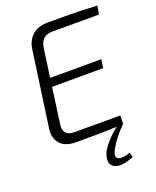

<svg xmlns="http://www.w3.org/2000/svg" viewBox="-163 -785 882 1087"><g transform="rotate(-20 278.5 -241.0)"><path d="M260 -691Q310 -691 360.5 -691Q411 -691 460.5 -689.5Q510 -688 557 -685L548 -634H269Q232 -634 213 -616Q194 -598 189 -561L129 -126Q124 -92 139 -74Q154 -56 189 -56H466L465 -5Q419 -2 371 -1Q323 0 275 0.5Q227 1 180 1Q115 1 84.5 -33.5Q54 -68 62 -125L126 -579Q133 -630 167 -660.5Q201 -691 260 -691ZM118 -392H474L467 -341L110 -340ZM432 -8 464 -5Q437 21 413.5 50.5Q390 80 370 116Q350 155 370.5 166.5Q391 178 444 161L452 189Q405 208 374 208.5Q343 209 327 195.5Q311 182 310.5 160Q310 138 322 112Q335 87 360.5 57Q386 27 432 -8Z"/></g></svg>

Font: Exo 2 Light
Style: Italic
Weight: 300
Italic angle: -8°
Designer: Natanael Gama
Foundry: Natanael Gama
Version: Version 2.010